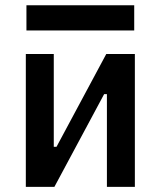

<svg xmlns="http://www.w3.org/2000/svg" viewBox="-20 -728 626 748"><path d="M80.6 0V-517.6H189.5V-156.2H200.2L394 -517.6H505.4V0H396.5V-361.3H385.7L191.9 0ZM83 -609.4V-707.5H502.9V-609.4Z"/></svg>

Font: Caskaydia Cove Medium
Style: Regular
Weight: 500
Monospace: yes
Designer: Aaron Bell
Foundry: Saja Typeworks
Version: Version 4.300; ttfautohint (v1.8.3)